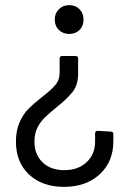

<svg xmlns="http://www.w3.org/2000/svg" viewBox="-20 -518 501 747"><path d="M249 -498Q274 -498 289.5 -482Q305 -466 305 -442Q305 -417 289.5 -401.5Q274 -386 249 -386Q225 -386 209 -401.5Q193 -417 193 -442Q193 -466 209 -482Q225 -498 249 -498ZM274 -300Q284 -300 284 -290V-231Q284 -188 262.5 -160.5Q241 -133 199 -100Q170 -76 153.5 -60Q137 -44 125.5 -21Q114 2 114 33Q114 83 145.5 113.5Q177 144 230 144Q284 144 317 113Q350 82 350 32V1Q350 -9 360 -9L411 -6Q421 -6 421 4V32Q421 111 368 160Q315 209 229 209Q144 209 93 161Q42 113 42 33Q42 -11 56.5 -43Q71 -75 91 -95Q111 -115 144 -141Q178 -167 195 -187Q212 -207 212 -235V-290Q212 -300 222 -300Z"/></svg>

Font: LinhAnh
Style: Regular
Weight: 400
Designer: Jeremy Tribby
Foundry: Tribby Type
Version: Version 1.408